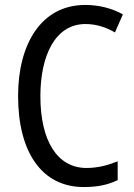

<svg xmlns="http://www.w3.org/2000/svg" viewBox="-20 -745 542 775"><path d="M325 -648C370 -648 410 -634 444 -614L476 -687C431 -712 379 -725 324 -725C145 -725 53 -565 53 -358C53 -129 150 10 318 10C374 10 416 1 455 -18V-94C416 -78 375 -67 329 -67C211 -67 143 -177 143 -357C143 -519 202 -648 325 -648Z"/></svg>

Font: Noto Sans Georgian Condensed
Style: Regular
Weight: 400
Width: 3
Designer: Monotype Design Team, Akaki Razmadze
Foundry: Google LLC
Version: Version 2.005